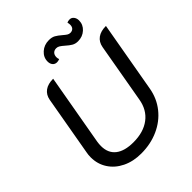

<svg xmlns="http://www.w3.org/2000/svg" viewBox="-246 -1042 1196 1196"><g transform="rotate(-45 352.0 -444.5)"><path d="M58 -197Q58 -219 62 -238L131 -631Q138 -669 165.5 -689Q193 -709 239 -709L156 -238Q153 -219 153 -202Q153 -140 194 -107.5Q235 -75 313 -75Q402 -75 458 -117.5Q514 -160 527 -238L596 -631Q603 -669 630.5 -689Q658 -709 704 -709L621 -238Q608 -165 563.5 -109Q519 -53 450 -22Q381 9 298 9Q228 9 173.5 -17.5Q119 -44 88.5 -91Q58 -138 58 -197ZM290 -809Q290 -846 319 -872Q348 -898 390 -898Q416 -898 433 -888.5Q450 -879 472 -860Q487 -847 496.5 -841Q506 -835 517 -835Q533 -835 542.5 -844.5Q552 -854 552 -872Q552 -881 549 -893Q559 -898 572 -898Q589 -898 599.5 -884.5Q610 -871 610 -852Q610 -815 582 -789.5Q554 -764 514 -764Q491 -764 474 -774Q457 -784 437 -802Q421 -816 410 -823Q399 -830 387 -830Q369 -830 358.5 -819Q348 -808 348 -789Q348 -779 352 -769Q339 -764 329 -764Q311 -764 300.5 -776.5Q290 -789 290 -809Z"/></g></svg>

Font: K2D
Style: Italic
Weight: 400
Italic angle: -10°
Designer: Katatrad Aksorn Co.,Ltd.
Foundry: Cadson Demak Co.,Ltd.
Version: Version 1.000; ttfautohint (v1.6)